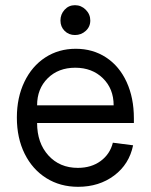

<svg xmlns="http://www.w3.org/2000/svg" viewBox="-20 -704 581 740"><path d="M45 -251Q45 -328 74 -388.5Q103 -449 154.5 -482.5Q206 -516 272 -516Q338 -516 389 -482.5Q440 -449 468 -388Q496 -327 496 -248V-230H123Q123 -153 166.5 -105Q210 -57 280 -57Q332 -57 368 -83.5Q404 -110 415 -154L493 -144Q478 -71 420 -27.5Q362 16 281 16Q212 16 158.5 -17.5Q105 -51 75 -111.5Q45 -172 45 -251ZM270 -443Q205 -443 164 -402.5Q123 -362 123 -298H418Q418 -362 376.5 -402.5Q335 -443 270 -443ZM213 -625Q213 -649 229 -666.5Q245 -684 269 -684Q293 -684 310.5 -666.5Q328 -649 328 -625Q328 -601 310.5 -585Q293 -569 269 -569Q245 -569 229 -585Q213 -601 213 -625Z"/></svg>

Font: MedMera Sans
Style: Regular
Weight: 400
Designer: Kasper Nordkvist
Foundry: UNCUT.wtf
Version: Version 1.300